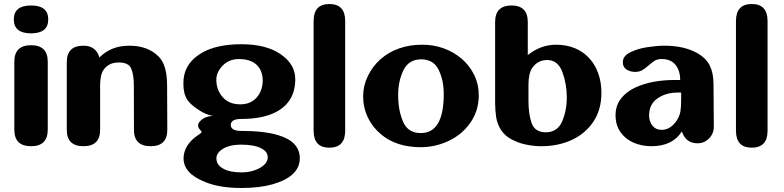

<svg xmlns="http://www.w3.org/2000/svg" viewBox="-20 -728 3905 956"><path d="M134.8 -562Q48.8 -562 48.8 -631.3Q48.8 -700.7 134.8 -700.7Q220.2 -700.7 220.2 -631.3Q220.2 -562 134.8 -562ZM134.8 -502.9Q217.8 -502.9 217.8 -420.4V-82.5Q217.8 0 134.8 0Q51.3 0 51.3 -82.5V-420.4Q51.3 -502.9 134.8 -502.9Z M813 -81.5Q813 0 730 0Q647 0 647 -81.5L646.5 -300.8Q646.5 -356 633.3 -386.7Q620.1 -417 571.3 -417Q518.6 -417 493.2 -376.5Q480.5 -356.4 478.5 -311V-81.5Q478.5 0 395.5 0Q312.5 0 312.5 -81.5V-418.5Q312.5 -500.5 395.5 -500.5Q457.5 -500.5 475.1 -441.9Q532.7 -500.5 624 -500.5Q714.8 -500.5 768.6 -447.8Q812 -405.3 812 -303.7Z M1267.1 111.8Q1312 89.4 1313 56.6V54.2Q1313 26.9 1280.3 10.3Q1245.1 -7.8 1181.2 -7.8Q1105.5 -7.8 1071.3 27.8Q1058.6 41.5 1057.6 56.6V61Q1057.6 92.8 1090.8 111.3Q1123.5 130.4 1183.1 130.4Q1230.5 130.4 1267.1 111.8ZM1085.9 -398.4Q1057.1 -366.7 1057.1 -331.1Q1057.1 -287.6 1081.1 -253.9Q1113.3 -208.5 1176.3 -208.5H1180.2Q1234.4 -210 1263.7 -249.5Q1288.1 -282.7 1288.1 -327.6V-333Q1286.6 -365.2 1272 -388.2Q1242.7 -434.1 1168.9 -434.1Q1118.2 -433.6 1085.9 -398.4ZM1366.2 -54.7Q1472.7 -22.5 1472.7 60.1Q1472.7 150.4 1337.9 189.5Q1272.5 208 1182.1 208Q1073.7 208 1001 178.2Q894 135.3 894 61Q894 15.6 928.7 -23.4Q946.8 -43.5 973.1 -59.6Q983.9 -66.9 983.9 -71.8Q983.9 -73.2 982.4 -74.7Q966.3 -89.8 966.3 -103.5Q966.3 -114.7 977.1 -125.5Q1000.5 -148.9 1039.1 -150.9Q1003.9 -158.2 973.1 -178.2Q929.2 -206.5 913.1 -230.5Q893.1 -260.7 893.1 -309.6Q893.1 -320.8 894 -333.5Q902.3 -418 987.3 -466.3Q1061 -507.8 1182.1 -507.8Q1306.6 -507.8 1378.9 -457Q1450.2 -407.2 1450.2 -334Q1450.2 -218.8 1351.6 -168.9Q1286.1 -135.7 1180.2 -135.7Q1129.9 -135.7 1128.9 -106Q1129.9 -76.2 1180.2 -76.2Q1296.4 -76.2 1366.2 -54.7Z M1698.7 -77.1Q1698.7 7.3 1620.1 7.3Q1541.5 7.3 1541.5 -77.1V-623.5Q1541.5 -708 1620.1 -708Q1698.7 -708 1698.7 -623.5Z M2189.5 -259.8Q2189.5 -328.1 2164.1 -380.4Q2138.2 -432.6 2077.6 -432.6Q2015.1 -432.6 1988.8 -378.4Q1962.4 -324.2 1962.4 -254.4Q1962.4 -179.2 1986.8 -122.1Q2011.2 -65.4 2075.2 -65.4Q2189.5 -65.4 2189.5 -259.8ZM1878.4 -58.1Q1835 -94.2 1811.5 -143.6Q1788.1 -192.9 1788.1 -248.5Q1788.1 -300.3 1811 -348.1Q1834 -396.5 1874 -432.6Q1957 -505.4 2083.5 -505.4Q2137.7 -505.4 2188 -487.8Q2238.3 -469.7 2278.3 -436Q2317.9 -401.9 2340.8 -355.5Q2363.8 -308.6 2363.8 -253.4Q2363.8 -177.7 2323.2 -118.7Q2282.2 -59.1 2215.8 -27.3Q2148.9 4.9 2074.7 4.9Q1954.6 4.9 1878.4 -58.1Z M2778.8 -123Q2802.2 -177.2 2802.2 -243.7Q2802.2 -309.1 2780.3 -369.1Q2757.8 -429.2 2704.6 -429.2Q2656.7 -429.2 2628.9 -388.2Q2611.3 -361.3 2611.3 -304.2V-225.6Q2611.3 -159.2 2627.4 -114.3Q2643.6 -69.3 2697.8 -69.3Q2754.9 -69.3 2778.8 -123ZM2959 -361.8Q2974.6 -317.9 2974.6 -265.6Q2974.6 -182.6 2934.6 -122.1Q2894 -62 2826.2 -30.8Q2757.8 0 2675.8 0Q2630.4 0 2585.9 -11.2Q2572.3 -14.6 2556.6 -20.5Q2545.9 -24.9 2536.1 -29.8L2529.8 -32.7Q2526.4 -34.7 2522.9 -36.6Q2515.6 -41 2509.3 -44.9Q2482.4 -64.9 2468.8 -90.8Q2454.6 -117.2 2450.2 -146.5Q2445.8 -176.3 2445.3 -214.4V-618.2Q2445.3 -700.7 2526.9 -700.7Q2607.9 -700.7 2607.9 -618.2V-453.6Q2672.4 -505.4 2748.5 -505.4Q2800.8 -505.4 2842.8 -487.8Q2884.3 -470.7 2914.1 -438Q2943.8 -405.8 2959 -361.8Z M3371.6 -267.1H3353.5Q3295.4 -267.1 3253.4 -237.8Q3211.9 -208.5 3211.9 -152.8Q3211.9 -123.5 3228.5 -102.5Q3245.6 -81.5 3274.4 -81.5Q3318.8 -81.5 3350.6 -129.4Q3365.2 -153.3 3368.2 -175.3Q3371.6 -197.3 3371.6 -235.4ZM3532.7 -307.6 3534.2 -96.7Q3534.2 -62.5 3510.3 -38.6Q3486.8 -14.6 3453.1 -14.6Q3399.9 -14.6 3378.9 -63.5L3375 -73.2Q3328.1 0 3224.1 0Q3175.8 0 3134.8 -17.6Q3094.2 -35.2 3069.8 -69.8Q3044.9 -105 3044.9 -153.8Q3044.9 -203.6 3073.2 -238.8Q3101.1 -273.4 3145 -293Q3188.5 -312.5 3237.8 -321.3Q3287.1 -329.6 3333 -329.6H3366.7Q3366.7 -376.5 3343.3 -405.3Q3319.8 -434.1 3274.4 -434.1Q3254.4 -434.1 3240.7 -426.3Q3227.5 -418.5 3209 -401.9Q3190.9 -385.7 3176.8 -377.9Q3162.6 -370.1 3142.6 -370.1Q3118.2 -370.1 3099.6 -381.8Q3081.1 -394 3081.1 -418Q3081.1 -449.7 3118.7 -467.8Q3156.2 -486.3 3204.1 -493.2Q3252.4 -500.5 3286.1 -500.5Q3368.7 -500.5 3427.2 -475.6L3430.7 -474.1Q3442.9 -468.8 3452.1 -463.4Q3496.6 -438 3514.6 -400.4Q3532.7 -363.3 3532.7 -307.6Z M3801.8 -77.1Q3801.8 7.3 3723.1 7.3Q3644.5 7.3 3644.5 -77.1V-623.5Q3644.5 -708 3723.1 -708Q3801.8 -708 3801.8 -623.5Z"/></svg>

Font: inglobal
Style: Bold
Weight: 700
Designer: Andrey Kochetov, Denis Davydov, Evgeny Yurtaev
Foundry: inglobal.ru
Version: Version 1.00 September 25, 2014, initial release